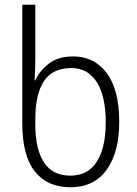

<svg xmlns="http://www.w3.org/2000/svg" viewBox="-20 -780 576 810"><path d="M277 10Q180 10 127 -56.5Q74 -123 74 -260V-760H129V-530Q129 -511 128 -485.5Q127 -460 126 -441H129Q148 -483 187.5 -512.5Q227 -542 288 -542Q378 -542 430.5 -471.5Q483 -401 483 -265Q483 -138 430 -64Q377 10 277 10ZM277 -39Q351 -39 388.5 -98Q426 -157 426 -264Q426 -375 388 -434Q350 -493 281 -493Q202 -493 165.5 -438Q129 -383 129 -278V-254Q129 -151 165.5 -95Q202 -39 277 -39Z"/></svg>

Font: Noto Sans Georgian SemiCondensed Light
Style: Regular
Weight: 300
Width: 4
Designer: Monotype Design Team, Akaki Razmadze
Foundry: Google LLC
Version: Version 2.005; ttfautohint (v1.8.4.7-5d5b)